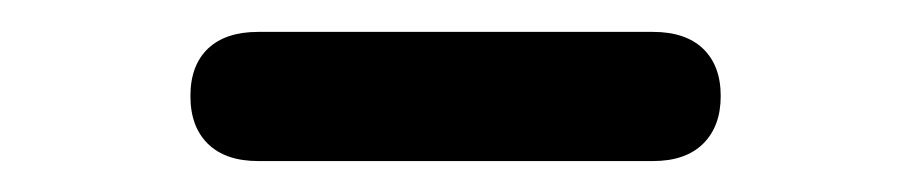

<svg xmlns="http://www.w3.org/2000/svg" viewBox="-20 -714 574 121"><path d="M100 -653.5Q100 -672.8 111.1 -683.4Q122.2 -693.9 142.7 -693.9H391.5Q412 -693.9 423.1 -683.3Q434.2 -672.6 434.2 -653.5Q434.2 -634.4 423.1 -623.4Q412 -612.5 391.5 -612.5H142.7Q122.2 -612.5 111.1 -623.3Q100 -634.1 100 -653.5Z"/></svg>

Font: SN Pro Thin
Style: Regular
Weight: 200
Designer: Tobias Whetton
Foundry: Supernotes
Version: Version 1.003;Glyphs 3.3 (3324)